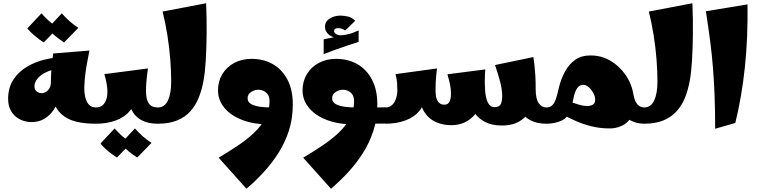

<svg xmlns="http://www.w3.org/2000/svg" viewBox="-20 -761 4658 1181"><path d="M174 -10Q136 -10 103 -26.5Q70 -43 50 -75Q30 -107 30 -152Q30 -221 61.5 -270Q93 -319 145 -350Q197 -381 259 -395.5Q321 -410 381 -410V-340Q333 -340 297.5 -329.5Q262 -319 238.5 -302.5Q215 -286 203.5 -267.5Q192 -249 192 -232Q192 -208 206 -198Q220 -188 236 -188Q249 -188 262 -195.5Q275 -203 284 -218Q293 -233 293 -254L358 -257Q358 -210 346 -165.5Q334 -121 310.5 -86Q287 -51 253 -30.5Q219 -10 174 -10ZM570 0Q462 0 402 -29.5Q342 -59 317.5 -115.5Q293 -172 293 -254Q293 -280 294.5 -309Q296 -338 299.5 -369.5Q303 -401 307 -432L530 -450Q523 -413 516.5 -379Q510 -345 505.5 -311Q501 -277 499 -237Q497 -199 503.5 -167.5Q510 -136 526 -118Q542 -100 570 -100L590 -50ZM249 -500Q221 -518 194.5 -540Q168 -562 148 -586L235 -679Q258 -653 282 -631.5Q306 -610 337 -590ZM374 -500Q346 -518 319.5 -540Q293 -562 273 -586L360 -679Q383 -653 407 -631.5Q431 -610 462 -590Z M570 0V-100Q619 -100 635 -153Q651 -206 622 -305L890 -340Q883 -291 880.5 -258Q878 -225 878 -202L811 -172Q811 -118 779.5 -79.5Q748 -41 693.5 -20.5Q639 0 570 0ZM950 0Q890 0 849 -22.5Q808 -45 787 -90Q766 -135 766 -202H878Q878 -149 895.5 -124.5Q913 -100 950 -100L970 -50ZM699 208Q671 190 644.5 168.5Q618 147 598 122L685 29Q708 55 732 76.5Q756 98 787 118ZM824 208Q796 190 769.5 168.5Q743 147 723 122L810 29Q833 55 857 76.5Q881 98 912 118Z M950 0V-100Q993 -100 1013 -143Q1033 -186 1033 -259Q1033 -321 1027.5 -393.5Q1022 -466 1010 -542Q998 -618 980 -690L1248 -741Q1252 -644 1251 -553Q1250 -462 1245.5 -388Q1241 -314 1232 -266Q1222 -209 1202.5 -160.5Q1183 -112 1150.5 -76Q1118 -40 1069 -20Q1020 0 950 0Z M1496 400 1325 209Q1385 173 1441.5 135.5Q1498 98 1542 56.5Q1586 15 1612 -33Q1638 -81 1638 -139Q1638 -163 1628 -178.5Q1618 -194 1602 -201.5Q1586 -209 1569 -209Q1546 -209 1524.5 -195Q1503 -181 1503 -157Q1503 -133 1524.5 -121Q1546 -109 1579 -104.5Q1612 -100 1646 -100L1635 4Q1541 4 1470.5 -23Q1400 -50 1360.5 -97.5Q1321 -145 1321 -205Q1321 -261 1347.5 -305Q1374 -349 1421 -374Q1468 -399 1527 -399Q1602 -399 1659 -366Q1716 -333 1748.5 -270.5Q1781 -208 1781 -119Q1781 -32 1757 42.5Q1733 117 1692 181Q1651 245 1600.5 299.5Q1550 354 1496 400Z M2244 0V-100Q2271 -100 2297.5 -100Q2324 -100 2351 -101L2371 -51L2351 -1Q2324 -1 2297.5 -0.5Q2271 0 2244 0ZM2016 400 1845 209Q1905 173 1961.5 135.5Q2018 98 2062 56.5Q2106 15 2132 -33Q2158 -81 2158 -139Q2158 -163 2148 -178.5Q2138 -194 2122 -201.5Q2106 -209 2089 -209Q2066 -209 2044.5 -195Q2023 -181 2023 -157Q2023 -133 2044.5 -121Q2066 -109 2099 -104.5Q2132 -100 2166 -100L2155 4Q2061 4 1990.5 -23Q1920 -50 1880.5 -97.5Q1841 -145 1841 -205Q1841 -261 1867.5 -305Q1894 -349 1941 -374Q1988 -399 2047 -399Q2122 -399 2179 -366Q2236 -333 2268.5 -270.5Q2301 -208 2301 -119Q2301 -32 2277 42.5Q2253 117 2212 181Q2171 245 2120.5 299.5Q2070 354 2016 400ZM2093 -521 2075 -527Q2027 -527 2003 -547.5Q1979 -568 1979 -596Q1979 -629 2008 -647Q2037 -665 2074 -665Q2097 -665 2121.5 -659Q2146 -653 2165 -633L2103 -573Q2093 -581 2082.5 -584.5Q2072 -588 2061 -588Q2051 -588 2043 -584.5Q2035 -581 2035 -570Q2035 -559 2050.5 -549.5Q2066 -540 2105 -547Q2131 -552 2146 -557.5Q2161 -563 2186 -574V-523ZM1971 -428V-519Q2014 -528 2048 -535Q2082 -542 2115 -548Q2148 -554 2186 -560V-503Q2146 -491 2115 -480.5Q2084 -470 2051 -458Q2018 -446 1971 -428Z M3067 11Q3005 11 2963.5 -11Q2922 -33 2899.5 -66Q2877 -99 2870 -132L2962 -252Q2962 -203 2968.5 -169.5Q2975 -136 2988 -119Q3001 -102 3021 -102Q3052 -102 3060.5 -121Q3069 -140 3069 -171Q3069 -209 3056.5 -257.5Q3044 -306 3025 -361L3261 -410Q3265 -382 3268 -355Q3271 -328 3273 -294.5Q3275 -261 3275 -212Q3275 -155 3253 -104Q3231 -53 3185 -21Q3139 11 3067 11ZM2351 0V-100Q2372 -100 2386.5 -111Q2401 -122 2409 -138Q2417 -154 2420.5 -171.5Q2424 -189 2424 -202Q2424 -230 2422.5 -252Q2421 -274 2413 -305L2668 -340Q2665 -314 2663 -294.5Q2661 -275 2660 -254.5Q2659 -234 2659 -202L2592 -172Q2592 -118 2560.5 -79.5Q2529 -41 2474.5 -20.5Q2420 0 2351 0ZM2754 9Q2704 9 2660.5 -10.5Q2617 -30 2590 -72Q2563 -114 2563 -183L2659 -202Q2659 -175 2665 -156Q2671 -137 2683 -127Q2695 -117 2713 -117Q2736 -117 2745 -136Q2754 -155 2754 -183Q2754 -212 2749 -237.5Q2744 -263 2732 -304L2965 -334Q2964 -321 2963 -304Q2962 -287 2962 -252Q2962 -176 2937.5 -117Q2913 -58 2866.5 -24.5Q2820 9 2754 9ZM3341 0Q3281 0 3240 -22.5Q3199 -45 3178 -90Q3157 -135 3157 -202L3275 -212Q3275 -154 3293 -127Q3311 -100 3341 -100L3361 -50Z M3730 29Q3669 29 3615 15Q3561 1 3518 -18.5Q3475 -38 3445 -55L3488 -134Q3509 -127 3538.5 -118Q3568 -109 3593 -109Q3613 -109 3627 -117.5Q3641 -126 3641 -148Q3641 -167 3630 -188Q3619 -209 3602 -224Q3585 -239 3568 -239Q3551 -239 3540 -229.5Q3529 -220 3522 -204.5Q3515 -189 3510.5 -170.5Q3506 -152 3502.5 -133Q3499 -114 3494 -97Q3478 -40 3436 -20Q3394 0 3341 0V-100Q3361 -100 3373.5 -110.5Q3386 -121 3394 -139Q3402 -157 3407.5 -180Q3413 -203 3419 -227Q3432 -278 3456 -322Q3480 -366 3518 -393Q3556 -420 3612 -420Q3679 -420 3734.5 -387.5Q3790 -355 3828 -300Q3866 -245 3877 -177Q3879 -164 3880 -151Q3881 -138 3881 -124Q3881 -68 3859 -34.5Q3837 -1 3802.5 14Q3768 29 3730 29ZM3941 0Q3894 0 3854 -22.5Q3814 -45 3789.5 -90Q3765 -135 3765 -202L3877 -177Q3884 -137 3901.5 -118.5Q3919 -100 3941 -100L3961 -50Z M3941 0V-100Q3984 -100 4004 -143Q4024 -186 4024 -259Q4024 -321 4018.5 -393.5Q4013 -466 4001 -542Q3989 -618 3971 -690L4239 -741Q4243 -644 4242 -553Q4241 -462 4236.5 -388Q4232 -314 4223 -266Q4213 -209 4193.5 -160.5Q4174 -112 4141.5 -76Q4109 -40 4060 -20Q4011 0 3941 0Z M4379 31Q4379 -80 4375.5 -171Q4372 -262 4365.5 -344Q4359 -426 4348 -510Q4337 -594 4322 -692L4578 -734Q4581 -531 4562 -349.5Q4543 -168 4503 -5Z"/></svg>

Font: Marhey
Style: Bold
Weight: 700
Designer: Nur Syamsi & Bustanul Arifin
Foundry: Namelatype
Version: Version 1.000